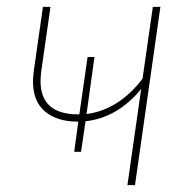

<svg xmlns="http://www.w3.org/2000/svg" viewBox="-20 -539 568 559"><path d="M447 -519 373 0H351L391 -280Q322 -196 229 -186L216 -97H196L208 -185H205Q146 -185 111 -214.5Q76 -244 76 -302Q76 -310 78 -330L105 -519H127L100 -331Q98 -311 98 -303Q98 -206 208 -206H211L235 -373H255L232 -207Q279 -213 320.5 -239.5Q362 -266 395 -310L425 -519Z"/></svg>

Font: Fira Sans Thin
Style: Italic
Weight: 250
Italic angle: -8°
Designer: Carrois Corporate & Edenspiekermann AG
Foundry: Carrois Corporate GbR & Edenspiekermann AG
Version: Version 4.203